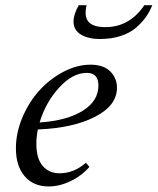

<svg xmlns="http://www.w3.org/2000/svg" viewBox="-20 -687 590 719"><path d="M354.5 -541Q309.6 -541 282.5 -557.9Q255.4 -574.7 255.4 -606Q255.4 -633.3 274.9 -667.5H304.2Q294.4 -625.5 311.5 -605.5Q328.6 -585.4 375 -585.4Q464.8 -585.4 520.5 -667.5H550.3Q540.5 -643.1 526.1 -622.8Q511.7 -602.5 489 -583Q466.3 -563.5 431.9 -552.2Q397.5 -541 354.5 -541ZM162.1 11.2Q105.5 11.2 72.5 -26.9Q39.6 -64.9 39.6 -131.8Q39.6 -189.5 63.7 -246.8Q87.9 -304.2 126.7 -347.4Q165.5 -390.6 216.8 -417.7Q268.1 -444.8 318.8 -444.8Q367.2 -444.8 392.6 -419.9Q418 -395 418 -358.4Q418 -292 336.2 -249.8Q254.4 -207.5 121.6 -202.1Q116.2 -173.8 116.2 -148.4Q116.2 -92.8 140.1 -65.4Q164.1 -38.1 203.1 -38.1Q256.8 -38.1 301.8 -77.6L314.9 -62Q284.7 -27.8 243.7 -8.3Q202.6 11.2 162.1 11.2ZM304.7 -414.1Q252 -414.1 201.4 -358.9Q150.9 -303.7 128.4 -228.5Q229.5 -234.9 289.1 -271.7Q348.6 -308.6 348.6 -366.7Q348.6 -414.1 304.7 -414.1Z"/></svg>

Font: Elstob
Style: Italic
Weight: 400
Italic angle: -20°
Designer: Peter S. Baker
Version: Version 1.015